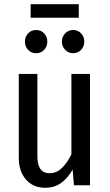

<svg xmlns="http://www.w3.org/2000/svg" viewBox="-20 -877 519 909"><path d="M406 0H330L324 -74Q299 -31 267.5 -9.5Q236 12 194 12Q137 12 103 -27Q69 -66 69 -129V-527H157V-138Q157 -57 214 -57Q247 -57 272 -80.5Q297 -104 318 -146V-527H406ZM204 -680Q204 -657 189 -641Q174 -625 151 -625Q128 -625 113 -641Q98 -657 98 -680Q98 -703 113 -719Q128 -735 151 -735Q174 -735 189 -719Q204 -703 204 -680ZM379 -680Q379 -657 364 -641Q349 -625 326 -625Q304 -625 288.5 -641Q273 -657 273 -680Q273 -703 288.5 -719Q304 -735 326 -735Q349 -735 364 -719Q379 -703 379 -680ZM353 -793H125V-857H353Z"/></svg>

Font: Fira Sans Extra Condensed
Style: Regular
Weight: 400
Width: 1
Designer: Carrois Corporate & Edenspiekermann AG
Foundry: Carrois Corporate GbR & Edenspiekermann AG
Version: Version 4.203